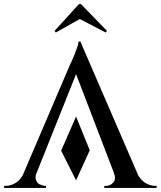

<svg xmlns="http://www.w3.org/2000/svg" viewBox="-36 -919 786 939"><path d="M357 -716 664 -6H547L324 -588ZM142 -73Q135 -53 140 -39Q145 -25 156 -18Q156 -18 180 -10H189V0H-16V-10H-12H-7Q16 -10 40.5 -24.5Q65 -39 81 -73ZM357 -716 365 -629 115 -3H50L307 -604Q308 -606 314.5 -619.5Q321 -633 328.5 -652Q336 -671 342 -689Q348 -707 348 -716ZM403 -184 336 -37 263 -182 336 -349ZM521 -73H634Q650 -39 674.5 -24.5Q699 -10 722 -10Q722 -10 726 -10Q730 -10 730 -10V0H474V-10H483Q503 -10 518 -26.5Q533 -43 521 -73ZM231 -768 237 -760 354 -826 481 -760 487 -768 360 -899H350Z"/></svg>

Font: Cinzel Eorzea
Style: Regular
Weight: 500
Designer: Natanael Gama
Version: Version 2.000